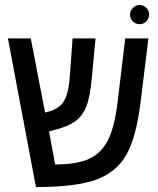

<svg xmlns="http://www.w3.org/2000/svg" viewBox="-20 -755 640 780"><path d="M163.1 -297.9Q216.3 -309.6 236.8 -339.4Q257.3 -369.1 263.2 -439.9L274.9 -599.1H368.2L353 -439Q346.2 -361.8 330.8 -322.8Q315.4 -283.7 284.7 -261.5Q253.9 -239.3 189.9 -224.1L179.2 -221.2L204.1 -86.9Q293.9 -86.9 343.3 -110.4Q392.6 -133.8 419.2 -187Q445.8 -240.2 458 -342.8L488.8 -599.1H583L551.8 -346.2Q534.2 -198.7 493.9 -127.2Q453.6 -55.7 371.3 -25.4Q289.1 4.9 126 4.9L12.2 -599.1H105ZM508.3 -695.8Q508.3 -710.9 519.8 -722.9Q531.2 -734.9 546.9 -734.9Q562.5 -734.9 574.2 -723.1Q585.9 -711.4 585.9 -695.8Q585.9 -680.2 574.5 -668.5Q563 -656.7 546.9 -656.7Q531.2 -656.7 519.8 -668Q508.3 -679.2 508.3 -695.8Z"/></svg>

Font: Liberation Mono
Style: Regular
Weight: 400
Monospace: yes
Designer: Steve Matteson
Foundry: Ascender Corporation
Version: Version 2.1.5